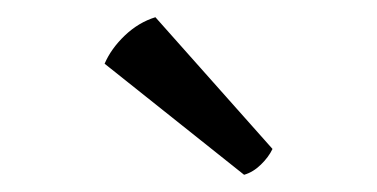

<svg xmlns="http://www.w3.org/2000/svg" viewBox="-20 -739 438 223"><path d="M160.5 -719Q141 -713 125 -697.8Q109 -682.5 101.5 -665L263.5 -536Q274 -539 283 -547.8Q292 -556.5 296.5 -566Z"/></svg>

Font: Signika Negative Light Light
Style: Regular
Weight: 300
Version: Version 2.001